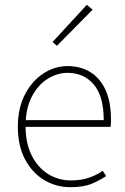

<svg xmlns="http://www.w3.org/2000/svg" viewBox="-20 -764 518 796"><path d="M272 12Q212 12 162.5 -18Q113 -48 83.5 -104Q54 -160 54 -238Q54 -316 83.5 -372.5Q113 -429 160 -459.5Q207 -490 260 -490Q315 -490 355.5 -464.5Q396 -439 418 -390Q440 -341 440 -270Q440 -263 440 -255Q440 -247 438 -238H70V-266H410Q410 -365 369 -413.5Q328 -462 260 -462Q218 -462 178 -437.5Q138 -413 112 -363.5Q86 -314 86 -240Q86 -172 110.5 -121.5Q135 -71 178 -43.5Q221 -16 274 -16Q315 -16 348 -27Q381 -38 406 -56L420 -34Q393 -16 359.5 -2Q326 12 272 12ZM216 -574 198 -590 340 -744 364 -724Z"/></svg>

Font: Source Sans 3 Variable
Style: Regular
Weight: 200
Designer: Paul D. Hunt
Foundry: Adobe Systems Incorporated
Version: Version 3.026